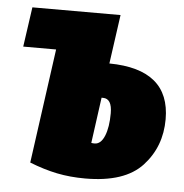

<svg xmlns="http://www.w3.org/2000/svg" viewBox="-45 -577 615 640"><g transform="rotate(5 262.5 -257.5)"><path d="M513 -201Q513 -109 454 -45Q395 19 263 19Q212 19 168 10Q124 1 76 -18L129 -401H19L38 -534H333L310 -370Q513 -368 513 -201ZM329 -205Q329 -254 299 -254H294L273 -101Q278 -100 284 -100Q305 -100 317 -129Q329 -158 329 -205Z"/></g></svg>

Font: Fira Sans Extra Condensed Black
Style: Italic
Weight: 900
Width: 3
Italic angle: -8°
Designer: Carrois Corporate & Edenspiekermann AG
Foundry: Carrois Corporate GbR & Edenspiekermann AG
Version: Version 4.203